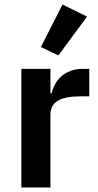

<svg xmlns="http://www.w3.org/2000/svg" viewBox="-20 -825 433 845"><path d="M74 0V-522H202V-414H207Q212 -435 222.5 -454.5Q233 -474 250 -489Q267 -504 290.5 -513Q314 -522 345 -522H373V-401H333Q268 -401 235 -382Q202 -363 202 -320V0ZM237 -581 160 -618 255 -805 363 -752Z"/></svg>

Font: IBM Plex Sans SmBld
Style: Regular
Weight: 600
Designer: Mike Abbink, Paul van der Laan, Pieter van Rosmalen
Foundry: Bold Monday
Version: Version 3.005